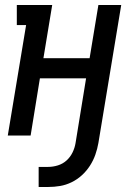

<svg xmlns="http://www.w3.org/2000/svg" viewBox="-20 -540 540 765"><path d="M134 205V125H172Q191 125 210.5 119Q230 113 245 99.5Q260 86 269 67.5Q278 49 281 30L323 -228H139L102 0H11L84 -440H47V-520H188L153 -308H337L372 -520H463L372 30Q368 53 360 76Q352 99 338.5 120Q325 141 306.5 158Q288 175 265.5 186Q243 197 219.5 201Q196 205 172 205Z"/></svg>

Font: Iosevka Curly Slab Medium
Style: Italic
Weight: 500
Italic angle: -9°
Monospace: yes
Designer: Belleve Invis
Foundry: Belleve Invis
Version: Version 22.1.2; ttfautohint (v1.8.4)